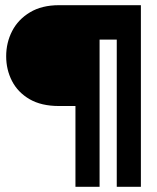

<svg xmlns="http://www.w3.org/2000/svg" viewBox="-20 -720 607 740"><path d="M292.8 -700V-311.4H207.4Q139.2 -311.4 94 -337.7Q48.8 -364 26.3 -407.7Q3.8 -451.4 3.8 -503Q3.8 -555.6 26.8 -600.3Q49.8 -645 95.5 -672.5Q141.2 -700 207.4 -700ZM363.8 -700V0H270.8V-700ZM437.2 -567.4H294.4V-700H437.2ZM523 -700V0H430V-700Z"/></svg>

Font: Be Vietnam Pro Variable Thin
Style: Regular
Weight: 100
Designer: Lam Bao, Tony Le, Vietanh Nguyen
Foundry: Yellow Type Foundry
Version: Version 1.002